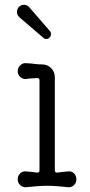

<svg xmlns="http://www.w3.org/2000/svg" viewBox="-20 -770 377 802"><path d="M160 -613 61 -698Q51 -707 51 -720Q51 -733 59 -741Q68 -750 80 -750Q93 -750 102 -740L187 -642Q193 -636 193 -628Q193 -619 187 -613Q181 -607 173 -607Q166 -607 160 -613ZM89 12Q75 13 64.5 3.5Q54 -6 54 -21Q54 -36 64.5 -46Q75 -56 89 -54Q100 -53 111.5 -52Q123 -51 135 -49Q145 -49 145 -58V-435Q145 -444 136 -444Q124 -443 112 -442.5Q100 -442 89 -440Q75 -439 64.5 -448.5Q54 -458 54 -473Q54 -487 65 -497.5Q76 -508 90 -506Q112 -505 125 -503Q138 -501 155 -501Q178 -501 193.5 -485.5Q209 -470 209 -447V-58Q209 -49 219 -49Q231 -51 243 -52Q255 -53 265 -54Q279 -56 289 -46Q299 -36 299 -21Q299 -6 289 3.5Q279 13 265 12Q245 10 221.5 8Q198 6 177 6Q156 6 132.5 8Q109 10 89 12Z"/></svg>

Font: Kiwi Maru Light
Style: Regular
Weight: 300
Designer: Hiroki-Chan
Version: Version 1.100